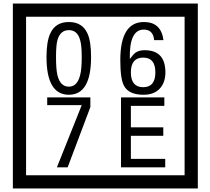

<svg xmlns="http://www.w3.org/2000/svg" viewBox="-20 -980 1195 1090"><path d="M1103 90H53V-960H1103ZM1028 15V-885H128V15ZM497 -656Q497 -442 371 -442Q244 -442 244 -656Q244 -744 265 -789Q294 -855 371 -855Q448 -855 477 -789Q497 -745 497 -656ZM444 -656Q444 -723 435 -752Q420 -809 371 -809Q322 -809 306 -752Q298 -723 298 -656Q298 -587 306 -553Q322 -488 371 -488Q419 -488 435 -554Q444 -587 444 -656ZM919 -569Q919 -511 886.5 -476.5Q854 -442 795 -442Q711 -442 684 -493Q663 -531 663 -639Q663 -855 797 -855Q895 -855 908 -752H855Q850 -812 796 -812Q713 -812 717 -645Q738 -673 748 -680Q768 -695 801 -695Q919 -695 919 -569ZM862 -569Q862 -653 793 -653Q723 -653 723 -569Q723 -485 793 -485Q862 -485 862 -569ZM493 -372 364 -30H303L444 -383H248V-427H493ZM918 -30H667V-427H913V-379H723V-257H907V-209H723V-78H918Z"/></svg>

Font: Unicode BMP Fallback SIL
Style: Regular
Weight: 400
Foundry: NRSI, SIL International
Version: Version 5.1 Based on Unicode 5.1